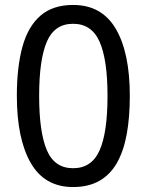

<svg xmlns="http://www.w3.org/2000/svg" viewBox="-20 -745 591 775"><path d="M275 10Q160 10 104 -87.5Q48 -185 48 -358Q48 -474 70.5 -556Q93 -638 143 -681.5Q193 -725 275 -725Q391 -725 447.5 -628.5Q504 -532 504 -358Q504 -271 491.5 -203Q479 -135 452 -87.5Q425 -40 381 -15Q337 10 275 10ZM275 -66Q350 -66 382 -138Q414 -210 414 -358Q414 -504 382 -576.5Q350 -649 275 -649Q200 -649 169 -576.5Q138 -504 138 -358Q138 -212 169 -139Q200 -66 275 -66Z"/></svg>

Font: Noto Sans Gurmukhi
Style: Regular
Weight: 400
Designer: Jelle Bosma - Monotype Design Team
Foundry: Monotype Imaging Inc.
Version: Version 2.003